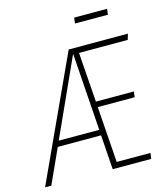

<svg xmlns="http://www.w3.org/2000/svg" viewBox="-148 -935 903 1031"><g transform="rotate(-15 303.5 -420.0)"><path d="M543.9 -839.8 540 -808.1H356.9L360.8 -839.8ZM607.9 -649.9H336.9L356.9 -374H567.9L564 -342.8H358.9L380.9 -32.2H568.8L564 0H350.1L336.9 -191.9H96.2L8.8 0H-25.9L288.1 -682.1H617.2ZM109.9 -223.1H335L305.2 -653.8Z"/></g></svg>

Font: Fira Sans Compressed UltraLight
Style: Italic
Weight: 200
Width: 3
Italic angle: -8°
Designer: Carrois Corporate & Edenspiekermann AG
Foundry: Carrois Corporate GbR & Edenspiekermann AG
Version: Version 4.203;PS 004.203;hotconv 1.0.88;makeotf.lib2.5.64775